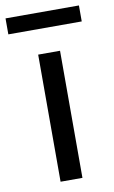

<svg xmlns="http://www.w3.org/2000/svg" viewBox="-90 -742 469 787"><g transform="rotate(-10 144.0 -349.0)"><path d="M188 0H97V-529H188ZM296.5 -632H-9V-698.5H296.5Z"/></g></svg>

Font: 1883 Sans
Style: Regular
Weight: 400
Designer: 1883 Sans project is a fork of Public Sans.
Version: Version 1.009